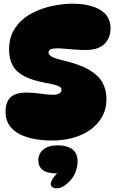

<svg xmlns="http://www.w3.org/2000/svg" viewBox="-20 -756 627 1037"><path d="M258 3Q214 3 170 -4.5Q126 -12 90 -29.5Q54 -47 32 -77Q10 -107 10 -152Q10 -205 37 -230.5Q64 -256 124 -256Q159 -256 200 -250Q241 -244 266 -244Q289 -244 300.5 -251.5Q312 -259 312 -270Q312 -281 303 -287Q294 -293 275 -298Q256 -303 224 -309Q154 -322 111 -344.5Q68 -367 48.5 -402.5Q29 -438 29 -489Q29 -545 51 -586.5Q73 -628 109.5 -656.5Q146 -685 191 -702.5Q236 -720 283 -728Q330 -736 372 -736Q466 -736 521.5 -702.5Q577 -669 577 -603Q577 -551 544 -518.5Q511 -486 442 -486Q419 -486 389 -488Q359 -490 332 -492.5Q305 -495 289 -495Q265 -495 253.5 -489.5Q242 -484 242 -473Q242 -465 249 -457.5Q256 -450 274.5 -443Q293 -436 327 -428Q412 -408 462 -378.5Q512 -349 533.5 -310Q555 -271 555 -221Q555 -154 517.5 -103.5Q480 -53 413 -25Q346 3 258 3ZM295 181Q234 181 210.5 162Q187 143 187 109Q187 90 196.5 72Q206 54 229.5 41.5Q253 29 294 29Q341 29 370 50Q399 71 399 116Q399 141 389 170Q379 199 356 223Q338 242 320.5 251.5Q303 261 286 261Q272 261 263 255Q254 249 254 237Q254 229 262.5 213Q271 197 298 170Z"/></svg>

Font: DynaPuff
Style: Bold
Weight: 700
Designer: Toshi Omagari, Jennifer Daniel
Foundry: Google Fonts
Version: Version 2.000